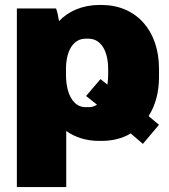

<svg xmlns="http://www.w3.org/2000/svg" viewBox="-20 -554 681 774"><path d="M48 200H247V-26C283 0 329 14 379 14H389C434 14 473 4 507 -16L556 26L621 -51L579 -86C606 -128 621 -181 621 -243V-277C621 -431 529 -534 389 -534H381C314 -534 257 -510 218 -469C215 -487 211 -507 206 -520H48ZM325 -122C277 -122 246 -172 246 -254V-275C246 -352 277 -398 325 -398H337C385 -398 416 -352 416 -275V-254C416 -239 415 -226 413 -213L385 -235L327 -167L371 -132C361 -125 350 -122 337 -122Z"/></svg>

Font: Fixel Text Black
Style: Regular
Weight: 900
Width: 4
Designer: AlfaBravo + MacPaw
Foundry: Kyrylo Tkachov, Marchela Mozhyna, Serhii Makarenko, Maria Weinstein, Zakhar Kryvoshyya
Version: Version 1.211